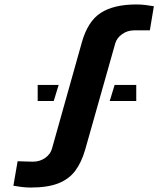

<svg xmlns="http://www.w3.org/2000/svg" viewBox="-20 -831 750 861"><path d="M118 10Q97 10 77.2 7.5Q57.5 5 40 2L59 -108Q72.5 -107.5 95 -106.8Q117.5 -106 128 -106Q159 -106 182.8 -123Q206.5 -140 213 -164L347 -641Q373.5 -735.5 431.8 -773.2Q490 -811 592 -811Q613 -811 633 -808.5Q653 -806 670 -803L652 -695H583Q551.5 -695 527.8 -678Q504 -661 497 -637L362 -160Q346 -104 318.2 -66.2Q290.5 -28.5 242.5 -9.2Q194.5 10 118 10ZM472 -378 494 -450H591V-378ZM149 -378V-450H243L221 -378Z"/></svg>

Font: Big Shoulders Stencil Text Black
Style: Regular
Weight: 900
Designer: Patric King
Foundry: XO Type Co
Version: Version 1.000